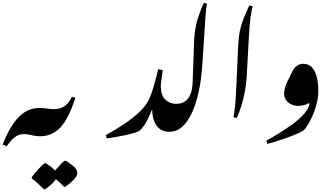

<svg xmlns="http://www.w3.org/2000/svg" viewBox="-27 -967 2426 1409"><path d="M22 106 -7 94Q17 30 46 -20.5Q75 -71 108 -105Q140 -140 179.5 -157.5Q219 -175 266 -175Q278 -175 297 -173Q316 -171 335 -168.5Q354 -166 364 -166Q386 -166 394 -149Q402 -132 402 -104Q402 -65 381 -34Q360 -3 329 15Q298 33 265 33Q235 33 205 25Q175 17 151 17Q110 17 80.5 40.5Q51 64 22 106Z M295 422Q273 400 258.5 386.5Q244 373 232.5 363Q221 353 206 343V333Q213 323 225.5 307.5Q238 292 253 276Q268 260 280.5 247.5Q293 235 299 231H309Q335 247 351 260Q367 273 377 285Q397 261 417.5 239.5Q438 218 447 213H457Q497 238 518.5 258.5Q540 279 540 302Q540 325 514.5 351.5Q489 378 452 404H444Q424 385 410 371.5Q396 358 383 348Q363 381 304 422Z M266 33Q249 33 238 17.5Q227 2 227 -29Q227 -67 247 -98Q267 -129 298.5 -147.5Q330 -166 364 -166Q413 -166 444 -186Q475 -206 501 -257L526 -250Q503 -176 474.5 -119.5Q446 -63 414 -29Q384 1 347 17Q310 33 266 33Z M756 48 750 24Q820 -14 884.5 -57Q949 -100 997.5 -146.5Q1046 -193 1069 -242Q1084 -276 1100 -331Q1116 -386 1134 -459L1167 -453Q1162 -411 1158.5 -387.5Q1155 -364 1154 -352.5Q1153 -341 1153 -334Q1153 -269 1185.5 -237Q1218 -205 1265 -205Q1289 -205 1299 -182Q1309 -159 1309 -121Q1309 -83 1297 -55.5Q1285 -28 1264 -14Q1243 0 1216 0Q1171 0 1143 -23Q1115 -46 1102.5 -83Q1090 -120 1090 -160H1087Q1075 -129 1060.5 -98.5Q1046 -68 1029 -44Q1012 -20 994 -6Q983 1 956 9Q929 17 894 24.5Q859 32 823 38.5Q787 45 756 48Z M1216 0Q1196 0 1184 -20Q1172 -40 1172 -86Q1172 -128 1185 -154Q1198 -180 1219 -192.5Q1240 -205 1265 -205Q1301 -205 1324.5 -219Q1348 -233 1361.5 -256.5Q1375 -280 1380.5 -308.5Q1386 -337 1387 -366Q1387 -376 1388 -403.5Q1389 -431 1390.5 -469Q1392 -507 1393.5 -549.5Q1395 -592 1396 -631Q1397 -676 1401 -714Q1405 -752 1413 -788Q1421 -824 1435 -862.5Q1449 -901 1469 -947L1492 -940Q1488 -921 1485 -894.5Q1482 -868 1480 -832L1458 -496Q1452 -401 1436.5 -320Q1421 -239 1395 -171Q1375 -120 1349 -81.5Q1323 -43 1290.5 -21.5Q1258 0 1216 0Z M1711 -101 1686 -107Q1691 -127 1697 -179.5Q1703 -232 1707 -323L1719 -594Q1721 -646 1725 -685Q1729 -724 1737.5 -759Q1746 -794 1762 -834Q1778 -874 1803 -928L1827 -920Q1820 -898 1812.5 -847.5Q1805 -797 1800 -706L1784 -414Q1780 -336 1761.5 -255.5Q1743 -175 1711 -101Z M1934 89 1928 65Q1973 41 2021.5 10.5Q2070 -20 2119 -55Q2176 -97 2208 -135.5Q2240 -174 2244 -207Q2243 -208 2242.5 -209Q2242 -210 2240 -210Q2224 -201 2204 -195.5Q2184 -190 2159 -190Q2134 -190 2110.5 -201Q2087 -212 2072.5 -232.5Q2058 -253 2058 -279Q2058 -297 2063.5 -319Q2069 -341 2081 -367L2119 -443Q2147 -499 2199 -499Q2238 -499 2262.5 -472Q2287 -445 2298 -400.5Q2309 -356 2309 -301Q2309 -257 2298.5 -212.5Q2288 -168 2271 -128Q2254 -88 2236 -57.5Q2218 -27 2202 -11Q2189 -2 2157.5 12.5Q2126 27 2085 41.5Q2044 56 2004 69Q1964 82 1934 89Z"/></svg>

Font: Noto Nastaliq Urdu SemiBold
Style: Regular
Weight: 600
Version: Version 3.007